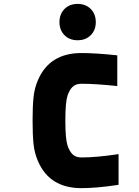

<svg xmlns="http://www.w3.org/2000/svg" viewBox="-20 -947 707 977"><path d="M308.3 -901.4Q334 -927.1 375 -927.1Q416 -927.1 441.7 -901.4Q467.4 -875.7 467.4 -834.6Q467.4 -793.6 441.7 -767.9Q416 -742.2 375 -742.2Q334 -742.2 308.3 -767.9Q282.6 -793.6 282.6 -834.6Q282.6 -875.7 308.3 -901.4ZM173.8 -541Q233.1 -677.1 394.5 -677.1Q468.1 -677.1 576.8 -665.4V-509.1Q466.8 -520.8 394.5 -520.8Q366.5 -520.8 350.3 -505.9Q334 -490.9 323.6 -460.3Q312.5 -426.4 312.5 -333.3Q312.5 -240.2 323.6 -206.4Q334 -175.8 350.3 -160.8Q366.5 -145.8 394.5 -145.8Q470.7 -145.8 583.3 -162.8V-6.5Q471.4 10.4 394.5 10.4Q233.1 10.4 173.8 -125.7Q155.6 -166.7 150.7 -213.5Q145.8 -260.4 145.8 -333.3Q145.8 -406.2 150.7 -453.1Q155.6 -500 173.8 -541Z"/></svg>

Font: Monoid
Style: Bold
Weight: 700
Width: 4
Designer: Andreas Larsen (@larsenwork)
Version: Version 0.61